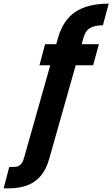

<svg xmlns="http://www.w3.org/2000/svg" viewBox="-164 -797 618 1056"><path d="M-144 239 -113 121H-87Q-66 121 -52.5 109.5Q-39 98 -32 72L154 -585Q182 -686 250.5 -731.5Q319 -777 434 -777L402 -658Q356 -658 330 -642Q304 -626 294 -585L108 72Q91 135 58.5 172Q26 209 -18.5 224Q-63 239 -118 239ZM53 -438 84 -554H380L348 -438Z"/></svg>

Font: DM Sans 10pt ExtraBold
Style: Italic
Weight: 800
Italic angle: -10°
Version: Version 4.004;gftools[0.9.30]